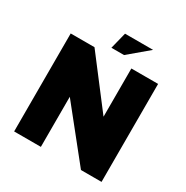

<svg xmlns="http://www.w3.org/2000/svg" viewBox="-185 -979 1096 1132"><g transform="rotate(30 362.5 -413.0)"><path d="M65 0V-667H227L539 -259L478 -127V-667H660V0H520L207 -391L247 -482V0ZM315 -714 343 -826H534L401 -714Z"/></g></svg>

Font: Maven Pro Black
Style: Regular
Weight: 900
Designer: Joe Prince
Foundry: Joe Prince
Version: Version 2.103